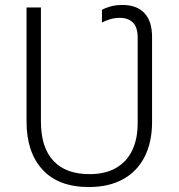

<svg xmlns="http://www.w3.org/2000/svg" viewBox="-20 -744 720 774"><path d="M338 10Q216 10 151.5 -60Q87 -130 87 -254V-714H145V-254Q145 -150 195 -96Q245 -42 341 -42Q404 -42 447 -66.5Q490 -91 512.5 -137Q535 -183 535 -248V-591Q535 -635 515.5 -653.5Q496 -672 464 -672Q442 -672 422.5 -666Q403 -660 391 -653V-704Q404 -712 425.5 -718Q447 -724 474 -724Q531 -724 562 -691.5Q593 -659 593 -594V-252Q593 -171 563 -112Q533 -53 476 -21.5Q419 10 338 10Z"/></svg>

Font: Noto Sans Display Light
Style: Regular
Weight: 300
Designer: Monotype Design Team
Foundry: Monotype Imaging Inc.
Version: Version 2.003